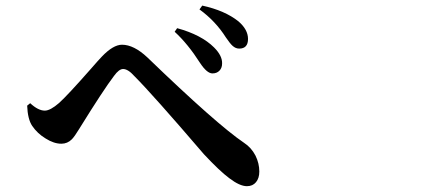

<svg xmlns="http://www.w3.org/2000/svg" viewBox="-20 -718 1540 680"><path d="M854.5 -58.6Q829.1 -58.6 792 -86.9Q757.8 -112.3 702.1 -171.9Q520.5 -383.8 456.1 -448.2Q433.6 -473.6 416 -473.6Q401.4 -473.6 383.8 -449.2Q346.7 -400.4 263.7 -266.6Q262.7 -264.6 260.7 -261.7Q244.1 -234.4 234.4 -224.6Q218.8 -209 197.3 -209Q170.9 -209 141.6 -227.5Q112.3 -245.1 93.8 -272.5Q78.1 -295.9 76.2 -343.8L86.9 -352.5Q115.2 -326.2 138.7 -326.2Q158.2 -326.2 189.5 -353.5Q219.7 -380.9 298.8 -470.7Q331.1 -507.8 340.8 -517.6Q380.9 -559.6 412.1 -559.6Q454.1 -559.6 502 -514.6Q748 -277.3 844.7 -211.9Q870.1 -195.3 884.8 -167Q898.4 -139.6 898.4 -110.4Q898.4 -86.9 886.7 -72.8Q875 -58.6 854.5 -58.6ZM732.4 -458Q712.9 -458 688.5 -495.1Q645.5 -562.5 598.6 -605.5L607.4 -618.2Q693.4 -594.7 738.3 -549.8Q767.6 -520.5 766.6 -493.2Q766.6 -477.5 757.3 -467.8Q748 -458 732.4 -458ZM827.1 -545.9Q814.5 -545.9 803.7 -555.7Q794.9 -563.5 780.3 -585Q743.2 -643.6 686.5 -684.6L696.3 -698.2Q776.4 -680.7 824.2 -642.6Q858.4 -613.3 858.4 -580.1Q858.4 -545.9 827.1 -545.9Z"/></svg>

Font: Bpmf GenRyu Min B
Style: B
Weight: 700
Foundry: But Ko
Version: Version 1.320